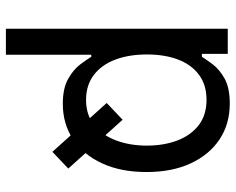

<svg xmlns="http://www.w3.org/2000/svg" viewBox="-94 -499 797 649"><g transform="rotate(90 304.5 -174.5)"><path d="M384.8 -190.4 549.8 -6.8 493.2 46.9 328.1 -136.7ZM77.1 204.1V-545.9H162.1V-458.5H171.9Q181.2 -473.1 197.8 -495.4Q214.4 -517.6 245.6 -535.2Q276.9 -552.7 330.1 -552.7Q398.4 -552.7 450.4 -518.6Q502.4 -484.4 532 -421.1Q561.5 -357.9 561.5 -271.5Q561.5 -184.6 532.2 -121.1Q502.9 -57.6 450.9 -22.9Q398.9 11.7 330.6 11.7Q278.8 11.7 247.1 -6.1Q215.3 -23.9 198.2 -46.6Q181.2 -69.3 171.9 -84.5H165V204.1ZM317.4 -66.9Q368.7 -66.9 403.1 -94.5Q437.5 -122.1 454.8 -168.7Q472.2 -215.3 472.2 -272.5Q472.2 -329.1 455.1 -374.8Q438 -420.4 403.6 -447.3Q369.1 -474.1 317.4 -474.1Q267.1 -474.1 232.9 -448.7Q198.7 -423.3 181.4 -378.2Q164.1 -333 164.1 -272.5Q164.1 -211.9 181.6 -165.5Q199.2 -119.1 233.6 -93Q268.1 -66.9 317.4 -66.9Z"/></g></svg>

Font: Inter Variable
Style: Regular
Weight: 400
Designer: Rasmus Andersson
Foundry: rsms
Version: Version 4.001;git-9221beed3